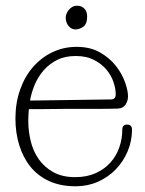

<svg xmlns="http://www.w3.org/2000/svg" viewBox="-20 -641 508 672"><path d="M368 -293Q385 -293 385 -311Q385 -331 377 -354.5Q369 -378 352 -398Q335 -418 308.5 -431.5Q282 -445 245 -445Q207 -445 179.5 -431Q152 -417 132.5 -394.5Q113 -372 101.5 -344.5Q90 -317 85 -289ZM81 -259Q80 -248 79.5 -237.5Q79 -227 79 -218Q79 -182 87.5 -147Q96 -112 115.5 -84Q135 -56 166.5 -38.5Q198 -21 243 -21Q284 -21 315 -35Q346 -49 366.5 -72Q387 -95 397.5 -125Q408 -155 408 -187Q408 -205 425 -205Q442 -205 442 -187Q442 -148 427 -112Q412 -76 385.5 -48.5Q359 -21 323 -5Q287 11 245 11Q192 11 152.5 -7Q113 -25 87 -57Q61 -89 47.5 -132.5Q34 -176 34 -226Q34 -281 50.5 -327.5Q67 -374 96 -407Q125 -440 164 -458.5Q203 -477 248 -477Q296 -477 330 -457.5Q364 -438 385.5 -410.5Q407 -383 417.5 -353.5Q428 -324 428 -304Q428 -288 419.5 -275Q411 -262 393 -261Q367 -260 329.5 -260Q292 -260 252 -260Q240 -260 217 -260Q194 -260 168.5 -259.5Q143 -259 119 -259Q95 -259 81 -259ZM210 -580Q210 -585 212.5 -592Q215 -599 220 -605.5Q225 -612 232.5 -616.5Q240 -621 251 -621Q265 -621 275 -611Q285 -601 285 -584Q285 -557 271.5 -547.5Q258 -538 244 -538Q230 -538 220 -550Q210 -562 210 -580Z"/></svg>

Font: Life Savers
Style: Regular
Weight: 400
Designer: Pablo Impallari, Rodrigo Fuenzalida, Brenda Gallo
Foundry: Pablo Impallari, Rodrigo Fuenzalida, Brenda Gallo
Version: Version 3.001; ttfautohint (v0.95) -l 8 -r 50 -G 200 -x 14 -